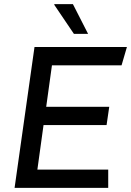

<svg xmlns="http://www.w3.org/2000/svg" viewBox="-20 -915 638 935"><path d="M598 -686 572 -597H233L205 -395H512L499 -306H192L162 -89H507V0H51L148 -686ZM409 -750H340L244 -892L245 -895H335Z"/></svg>

Font: Chivo
Style: Italic
Weight: 400
Italic angle: -8.05°
Designer: Hector Gatti
Foundry: Omnibus-Type
Version: Version 1.007